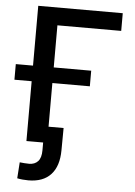

<svg xmlns="http://www.w3.org/2000/svg" viewBox="-61 -774 721 1029"><g transform="rotate(5 299.0 -259.5)"><path d="M557.1 -727.5V-632.3H213.9V0H102.5V-727.5ZM9.8 -321.8V-405.8H415.5V-321.8ZM130.9 209Q114.7 209 99.6 207.5Q84.5 206.1 70.8 203.1L76.7 116.7Q88.9 118.2 102.3 119.1Q115.7 120.1 127.4 120.1Q157.7 120.1 175 101.3Q192.4 82.5 192.4 42V0H150.4V-86.9H294.9L293.9 32.7Q293.5 118.7 251.7 163.8Q210 209 130.9 209Z"/></g></svg>

Font: Inter 17pt Medium
Style: Regular
Weight: 500
Version: Version 4.001;git-66647c0bb